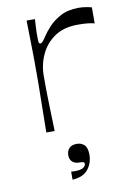

<svg xmlns="http://www.w3.org/2000/svg" viewBox="-82 -548 541 816"><g transform="rotate(-10 188.0 -140.5)"><path d="M89 0Q90 -68 90.5 -109.5Q91 -151 91.5 -177Q92 -203 92 -222.5Q92 -242 92 -266Q92 -289 92 -308Q92 -327 91.5 -349Q91 -371 90.5 -402Q90 -433 89 -483H125Q124 -466 123 -449Q122 -432 122 -421Q122 -393 123 -385Q124 -377 130 -377Q135 -377 140.5 -383Q146 -389 157 -406Q166 -420 185.5 -441.5Q205 -463 237 -480.5Q269 -498 316 -498Q332 -498 347 -495.5Q362 -493 372 -490V-421Q360 -424 344.5 -426Q329 -428 300 -428Q240 -428 200.5 -401.5Q161 -375 140.5 -331.5Q120 -288 120 -239Q120 -215 120 -197.5Q120 -180 120.5 -157.5Q121 -135 122 -98.5Q123 -62 125 0ZM164 217V182Q167 182 170.5 182.5Q174 183 178 183Q205 183 216 176Q227 169 227 159Q227 153 221.5 151.5Q216 150 205 150Q186 150 175 140Q164 130 164 112Q164 93 175 81.5Q186 70 208 70Q227 70 240 82Q253 94 253 125Q253 160 232 187Q211 214 164 217Z"/></g></svg>

Font: Ojuju
Style: Regular
Weight: 400
Designer: Chisaokwu Joboson, Mirko Velimirovic
Foundry: Udi Foundry
Version: Version 1.000